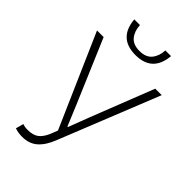

<svg xmlns="http://www.w3.org/2000/svg" viewBox="-257 -915 1005 1005"><g transform="rotate(45 245.5 -413.0)"><path d="M123 12Q91 12 69 3L81 -40Q96 -34 118 -34Q156 -34 178 -49.5Q200 -65 216 -101L233 -144L7 -659H56L206 -307L253 -194H257L300 -307L438 -659H486L263 -102Q241 -46 208 -17Q175 12 123 12ZM104 -838H146Q148 -795 170.5 -767.5Q193 -740 240 -740Q287 -740 309.5 -767.5Q332 -795 334 -838H376Q365 -710 240 -710Q115 -710 104 -838Z"/></g></svg>

Font: Toshiba Sans Light
Style: Regular
Weight: 300
Designer: Paul D. Hunt
Foundry: Toshiba Corporation
Version: Version 2.020;PS 2.0;hotconv 1.0.86;makeotf.lib2.5.63406